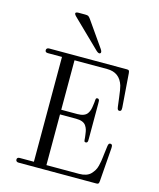

<svg xmlns="http://www.w3.org/2000/svg" viewBox="-141 -1088 981 1186"><g transform="rotate(15 350.0 -495.0)"><path d="M472.2 -29.8Q496.1 -29.8 515.1 -36.1Q534.2 -42.5 545.9 -54.9Q557.6 -67.4 565.4 -80.3Q573.2 -93.3 577.6 -111.1Q582 -128.9 584 -141.6Q585.9 -154.3 587.9 -170.4Q588.4 -177.2 588.9 -180.2L596.2 -237.8Q597.7 -251 601.6 -255.9Q605.5 -260.7 612.8 -259.8Q619.6 -258.8 622.1 -253.9Q624.5 -249 624 -235.8L607.9 -21Q606.9 -8.3 603.8 -4.2Q600.6 0 590.8 0H92.8Q84.5 0 79.8 -4.2Q75.2 -8.3 75.2 -15.1Q75.2 -29.8 92.8 -29.8H183.1V-700.2H92.8Q75.2 -700.2 75.2 -714.8Q75.2 -721.7 79.8 -725.8Q84.5 -730 92.8 -730H590.8Q600.6 -730 603.8 -725.8Q606.9 -721.7 607.9 -709L624 -494.1Q624.5 -481 622.1 -476.1Q619.6 -471.2 612.8 -470.2Q605.5 -469.2 601.6 -474.1Q597.7 -479 596.2 -492.2L588.9 -549.8Q582.5 -603 576.7 -622.6Q552.7 -700.2 472.2 -700.2H263.2V-383.8H366.2Q389.6 -383.8 405.8 -390.1Q421.9 -396.5 429.9 -408.7Q438 -420.9 441.4 -432.9Q444.8 -444.8 446.8 -461.9L449.2 -480Q449.7 -483.9 450 -489.5Q450.2 -495.1 450.7 -497.8Q451.2 -500.5 451.9 -503.7Q452.6 -506.8 454.6 -508.1Q456.5 -509.3 460 -509.8Q466.8 -510.3 470 -506.1Q473.1 -502 473.6 -497.6Q474.1 -493.2 474.1 -482.9Q474.1 -481 474.1 -480V-257.8Q474.1 -256.8 474.1 -254.9Q474.1 -244.6 473.6 -240.2Q473.1 -235.8 470 -231.7Q466.8 -227.5 460 -228Q456.5 -228.5 454.6 -229.7Q452.6 -231 451.9 -234.1Q451.2 -237.3 450.7 -240Q450.2 -242.7 450 -248.3Q449.7 -253.9 449.2 -257.8L446.8 -275.9Q444.8 -293 441.4 -304.9Q438 -316.9 429.9 -329.1Q421.9 -341.3 405.8 -347.7Q389.6 -354 366.2 -354H263.2V-29.8ZM204.1 -962.9 380.9 -791Q397.5 -776.4 405.8 -783.2Q414.6 -790 401.9 -809.1L288.1 -972.2Q279.3 -983.9 273.7 -987.1Q268.1 -990.2 252.9 -990.2H212.9Q176.8 -990.2 204.1 -962.9Z"/></g></svg>

Font: Director Light
Style: Regular
Weight: 100
Designer: Ange Degheest & May Jolivet & Justine Herbel
Foundry: Velvetyne Type Foundry
Version: Version 1.000;FEAKit 1.0